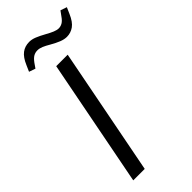

<svg xmlns="http://www.w3.org/2000/svg" viewBox="-279 -942 994 994"><g transform="rotate(-45 218.5 -444.5)"><path d="M46 0 182 -700H266L130 0ZM97 -767 62 -779 77 -813Q94 -853 117 -870.5Q140 -888 172 -888Q191 -888 212 -879.5Q233 -871 260 -856Q283 -843 300 -836Q317 -829 330 -829Q344 -829 357 -836.5Q370 -844 383 -863L402 -889L437 -877L422 -843Q404 -801 380.5 -784.5Q357 -768 329 -768Q310 -768 288.5 -776.5Q267 -785 239 -801Q219 -813 202.5 -820Q186 -827 171 -827Q155 -827 142 -819.5Q129 -812 115 -793Z"/></g></svg>

Font: REM Light
Style: Italic
Weight: 300
Italic angle: -11°
Designer: Octavio Pardo
Foundry: Ashler Design
Version: Version 1.005;gftools[0.9.28]